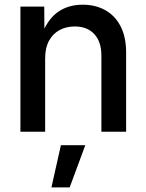

<svg xmlns="http://www.w3.org/2000/svg" viewBox="-20 -564 627 822"><path d="M173.3 -314.5V0H67.4V-535.6H169.4L170.4 -403.8H154.8Q179.2 -476.1 224.4 -510Q269.5 -543.9 334 -543.9Q388.7 -543.9 430.7 -520.5Q472.7 -497.1 496.3 -451.4Q520 -405.8 520 -338.4V0H414.1V-325.2Q414.1 -385.3 383.8 -418Q353.5 -450.7 299.8 -450.7Q263.7 -450.7 235.1 -435.3Q206.5 -419.9 189.9 -389.6Q173.3 -359.4 173.3 -314.5ZM200.2 238.3 240.7 57.6H345.2L278.3 238.3Z"/></svg>

Font: Inter 20pt Medium
Style: Regular
Weight: 500
Version: Version 4.001;git-66647c0bb